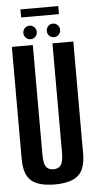

<svg xmlns="http://www.w3.org/2000/svg" viewBox="-58 -887 460 926"><g transform="rotate(-5 171.5 -424.0)"><path d="M169.5 4Q247 4 282.5 -26.5Q318 -57 318 -133V-675H217V-147Q217 -102.5 205.5 -86Q194 -69.5 169.5 -69.5Q144.5 -69.5 133.2 -86Q122 -102.5 122 -147V-675H20.5V-133Q20.5 -57 56 -26.5Q91.5 4 169.5 4ZM114 -704Q127.5 -704 137 -713.5Q146.5 -723 146.5 -736.5Q146.5 -750 137 -759.8Q127.5 -769.5 114 -769.5Q100.5 -769.5 91 -759.8Q81.5 -750 81.5 -736.5Q81.5 -723 91 -713.5Q100.5 -704 114 -704ZM227 -704Q241 -704 250.2 -713.5Q259.5 -723 259.5 -736.5Q259.5 -750 250.2 -759.8Q241 -769.5 227 -769.5Q213.5 -769.5 204.2 -759.8Q195 -750 195 -736.5Q195 -723 204.2 -713.5Q213.5 -704 227 -704ZM77.5 -812.5H260.5V-851.5H77.5Z"/></g></svg>

Font: Anybody ExtraCondensed Medium
Style: Regular
Weight: 500
Width: 2
Version: Version 1.113;gftools[0.9.25]